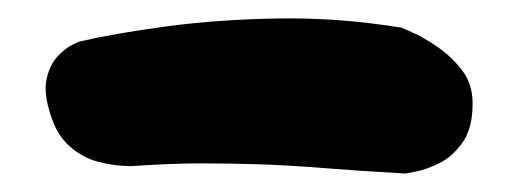

<svg xmlns="http://www.w3.org/2000/svg" viewBox="-20 -176 562 208"><path d="M35 -51Q27 -75 30.5 -90.5Q34 -106 42.5 -115Q51 -124 58.5 -127.5Q66 -131 66 -131Q105 -140 161 -147.5Q217 -155 282.5 -156Q348 -157 415 -146Q415 -146 426.5 -141Q438 -136 453.5 -125.5Q469 -115 480.5 -100Q492 -85 492 -64Q492 -37 481 -21.5Q470 -6 455.5 1Q441 8 430 10Q419 12 419 12Q367 9 329.5 6Q292 3 261 2Q230 1 197.5 1Q165 1 122 4Q122 4 111.5 3.5Q101 3 85.5 -1Q70 -5 56 -17Q42 -29 35 -51Z"/></svg>

Font: Sour Gummy Black
Style: Regular
Weight: 900
Version: Version 1.000